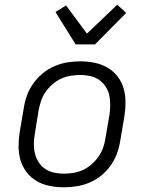

<svg xmlns="http://www.w3.org/2000/svg" viewBox="-20 -789 640 817"><path d="M252 8Q221 8 191 2Q161 -4 136 -18.5Q111 -33 93.5 -56Q76 -79 67.5 -107Q59 -135 59 -166Q59 -197 64 -228L81 -328Q85 -355 94.5 -382Q104 -409 121.5 -433.5Q139 -458 162 -477Q185 -496 212 -507.5Q239 -519 266.5 -523.5Q294 -528 321 -528Q352 -528 382 -522Q412 -516 437 -501.5Q462 -487 480 -464Q498 -441 506 -413Q514 -385 514 -354Q514 -323 509 -292L492 -192Q488 -165 478.5 -138Q469 -111 452 -86.5Q435 -62 412 -43Q389 -24 362 -12.5Q335 -1 307 3.5Q279 8 252 8ZM252 -50Q272 -50 293 -53.5Q314 -57 333.5 -66Q353 -75 370 -90Q387 -105 399.5 -123Q412 -141 419 -161Q426 -181 429 -202L446 -302Q449 -323 449 -344.5Q449 -366 444.5 -385.5Q440 -405 428.5 -422Q417 -439 400.5 -450Q384 -461 363.5 -465.5Q343 -470 322 -470Q302 -470 280.5 -466.5Q259 -463 239.5 -454Q220 -445 203 -430Q186 -415 173.5 -397Q161 -379 154.5 -359Q148 -339 144 -318L128 -218Q124 -197 124 -175.5Q124 -154 129 -134.5Q134 -115 145 -98Q156 -81 172.5 -70Q189 -59 210 -54.5Q231 -50 252 -50ZM302 -600 216 -738 261 -766 350 -646 479 -769 517 -734 384 -600Z"/></svg>

Font: Iosevka Light Extended
Style: Italic
Weight: 300
Width: 7
Italic angle: -9°
Monospace: yes
Designer: Belleve Invis
Foundry: Belleve Invis
Version: Version 32.5.0; ttfautohint (v1.8.4)